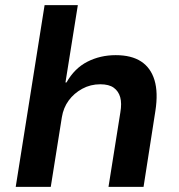

<svg xmlns="http://www.w3.org/2000/svg" viewBox="-20 -725 696 745"><path d="M41 0 153 -705H282L234 -405H238Q269 -460 319 -485.5Q369 -511 429 -511Q490 -511 527.5 -486.5Q565 -462 579.5 -414Q594 -366 583 -295L537 0H401L447 -289Q453 -324 446.5 -347.5Q440 -371 421.5 -384.5Q403 -398 369 -398Q331 -398 299 -380.5Q267 -363 246.5 -335Q226 -307 220 -270L177 0Z"/></svg>

Font: Nunito Sans 7pt
Style: Bold Italic
Weight: 700
Italic angle: -9°
Version: Version 3.101;gftools[0.9.27]